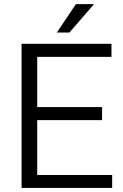

<svg xmlns="http://www.w3.org/2000/svg" viewBox="-20 -927 609 947"><path d="M533.2 -64V0H86.4V-710.9H529.8V-646.5H163.6V-398.9H483.4V-334.5H163.6V-64ZM260.3 -766.6 354.5 -906.7H443.8L322.3 -766.6Z"/></svg>

Font: Vazirmatn FD Light
Style: Regular
Weight: 300
Designer: Saber Rastikerdar
Foundry: Saber Rastikerdar
Version: Version 33.003